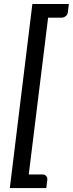

<svg xmlns="http://www.w3.org/2000/svg" viewBox="-20 -790 364 958"><path d="M318.5 -728.5Q317.5 -717.5 308.5 -709.8Q299.5 -702 287.5 -702H220L123.5 80.5H192Q204 80.5 210.8 88.5Q217.5 96.5 216 108L211 148.5H29L141.5 -770H323.5Z"/></svg>

Font: Lato 2
Style: Italic
Weight: 600
Italic angle: -7°
Designer: Lukasz Dziedzic with Adam Twardoch and Botio Nikoltchev
Foundry: tyPoland Lukasz Dziedzic
Version: Version 2.015; 2015-08-06; http://www.latofonts.com/